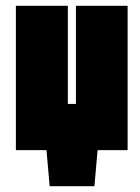

<svg xmlns="http://www.w3.org/2000/svg" viewBox="-20 -520 484 665"><path d="M422 -500H243V-160H215V-500H35V0H141L152 125H307L318 0H422Z"/></svg>

Font: Advent Pro Black
Style: Regular
Weight: 900
Version: Version 3.000